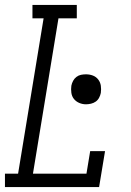

<svg xmlns="http://www.w3.org/2000/svg" viewBox="-32 -755 527 775"><path d="M-12 0V-54H41L144 -681H99V-735H278V-681H204L101 -54H317L332 -145H392L368 0ZM315 -334Q301 -334 288 -339.5Q275 -345 266.5 -355.5Q258 -366 256 -380.5Q254 -395 256 -409Q258 -419 263 -428.5Q268 -438 276.5 -444.5Q285 -451 295 -453Q305 -455 315 -455Q330 -455 343 -450Q356 -445 364.5 -434Q373 -423 375 -409Q377 -395 375 -380Q373 -370 368 -360.5Q363 -351 354.5 -345Q346 -339 335.5 -336.5Q325 -334 315 -334Z"/></svg>

Font: Iosevka QP Light
Style: Italic
Weight: 300
Italic angle: -9°
Designer: Belleve Invis
Foundry: Belleve Invis
Version: Version 20.0.0; ttfautohint (v1.8.4)